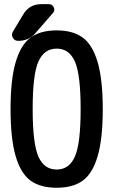

<svg xmlns="http://www.w3.org/2000/svg" viewBox="-20 -885 540 915"><path d="M336.9 -591.8Q309.6 -653.3 250 -653.3Q190.4 -653.3 163.1 -591.8Q135.7 -530.3 135.7 -365.2Q135.7 -200.2 163.1 -138.7Q190.4 -77.1 250 -77.1Q309.6 -77.1 336.9 -138.7Q364.3 -200.2 364.3 -365.2Q364.3 -530.3 336.9 -591.8ZM374 -23.9Q327.1 9.8 250 9.8Q172.9 9.8 126 -23.9Q79.1 -57.6 54.7 -140.6Q30.3 -223.6 30.3 -364.7Q30.3 -505.9 54.7 -588.9Q79.1 -671.9 126 -706.1Q172.9 -740.2 250 -740.2Q327.1 -740.2 374 -706.1Q420.9 -671.9 445.3 -588.9Q469.7 -505.9 469.7 -364.7Q469.7 -223.6 445.3 -140.6Q420.9 -57.6 374 -23.9ZM176.8 -865.2H212.9Q229.5 -865.2 236.3 -850.1Q243.2 -835 232.4 -823.2L148.4 -726.6Q116.2 -689.5 65.4 -690.4Q49.8 -690.4 41.5 -704.6Q33.2 -718.8 41 -733.4L90.8 -816.4Q120.1 -865.2 176.8 -865.2Z"/></svg>

Font: Rounded Mgen+ 1mn medium
Style: Regular
Weight: 500
Designer: [Source Han Sans]
Ryoko NISHIZUKA  (kana & ideographs); Paul D. Hunt (Latin, Greek & Cyrillic); Wenlong ZHANG  (bopomofo
Version: Version 1.059.20150602